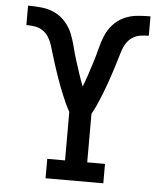

<svg xmlns="http://www.w3.org/2000/svg" viewBox="-53 -781 705 828"><g transform="rotate(5 300.0 -367.5)"><path d="M175 0V-84H252V-294Q243 -310 235 -327Q227 -344 220 -361.5Q213 -379 206 -396.5Q199 -414 193 -431.5Q187 -449 181 -466.5Q175 -484 169.5 -502Q164 -520 158.5 -538Q153 -556 147.5 -574Q142 -592 132 -608Q122 -624 106.5 -634.5Q91 -645 72.5 -648Q54 -651 35 -651V-735Q65 -735 94.5 -732Q124 -729 150.5 -716.5Q177 -704 197 -681.5Q217 -659 228 -632Q239 -605 246 -576.5Q253 -548 262 -519.5Q271 -491 280 -463.5Q289 -436 300 -408Q311 -436 320 -463.5Q329 -491 338 -519.5Q347 -548 354 -576.5Q361 -605 372 -632Q383 -659 403 -681.5Q423 -704 449.5 -716.5Q476 -729 505.5 -732Q535 -735 565 -735V-651Q546 -651 527.5 -648Q509 -645 493.5 -634.5Q478 -624 468 -608Q458 -592 452.5 -574Q447 -556 441.5 -538Q436 -520 430.5 -502Q425 -484 419 -466.5Q413 -449 407 -431.5Q401 -414 394 -396.5Q387 -379 380 -361.5Q373 -344 365 -327Q357 -310 348 -294V-84H425V0Z"/></g></svg>

Font: Iosevka Etoile Medium
Style: Regular
Weight: 500
Designer: Belleve Invis
Foundry: Belleve Invis
Version: Version 22.1.2; ttfautohint (v1.8.4)